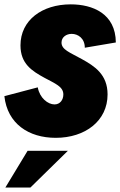

<svg xmlns="http://www.w3.org/2000/svg" viewBox="-36 -614 547 873"><path d="M217.3 12.7C351.6 12.7 453.1 -64.5 453.1 -184.6C453.1 -275.9 393.6 -313.5 335.4 -345.7C280.8 -376 243.7 -388.2 243.7 -420.4C243.7 -445.3 265.6 -460 290 -460C318.4 -460 349.6 -439.9 349.6 -397L490.7 -420.9C489.7 -552.2 385.3 -594.2 285.6 -594.2C154.8 -594.2 57.1 -522 57.1 -407.7C57.1 -324.2 108.9 -291.5 167 -259.8C214.8 -233.9 252 -220.2 252 -184.6C252 -160.2 237.3 -139.2 211.9 -139.2C182.1 -139.2 144.5 -168 135.7 -216.8L-16.1 -176.8C-2.4 -51.3 94.7 12.7 217.3 12.7ZM-11.7 238.8H102.1L272.5 71.8H89.4Z"/></svg>

Font: Decalotype Black Italic
Style: Regular
Weight: 900
Italic angle: -10°
Designer: Alfredo Marco Pradil
Foundry: Alfredo Marco Pradil
Version: Version 1.0